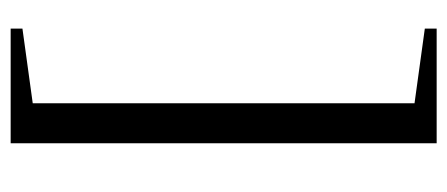

<svg xmlns="http://www.w3.org/2000/svg" viewBox="-268 -466 868 373"><g transform="rotate(-90 166.5 -280.0)"><path d="M74.2 133.8V-693.8H296.9V-670.9L151.9 -650.9V90.8L296.9 110.8V133.8Z"/></g></svg>

Font: Tinos
Style: Regular
Weight: 400
Designer: Steve Matteson
Foundry: Monotype Imaging Inc.
Version: Version 1.23